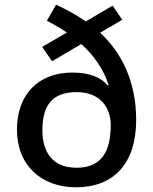

<svg xmlns="http://www.w3.org/2000/svg" viewBox="-20 -785 649 815"><path d="M218 -765 179 -697C208 -682 237 -665 264 -647L159 -586L201 -525L325 -598C377 -551 419 -493 441 -424L437 -422C407 -459 356 -477 287 -477C145 -477 52 -386 52 -235C52 -82 156 10 303 10C460 10 558 -88 558 -276C558 -437 498 -560 405 -646L499 -701L458 -761L344 -694C306 -721 262 -745 218 -765ZM305 -394C404 -394 450 -330 450 -254C450 -136 406 -73 305 -73C203 -73 160 -139 160 -232C160 -338 202 -394 305 -394Z"/></svg>

Font: Noto Sans Bengali UI Medium
Style: Regular
Weight: 500
Designer: Jelle Bosma - Monotype Design Team
Foundry: Monotype Imaging Inc.
Version: Version 2.003